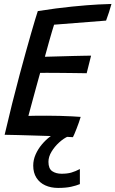

<svg xmlns="http://www.w3.org/2000/svg" viewBox="-20 -681 578 961"><path d="M379.8 165.1V240.5Q362.6 247.8 336.2 253.7Q309.8 259.6 270.8 259.6Q234.7 259.6 206.4 246.7Q178.2 233.8 162.2 208.6Q146.3 183.5 146.3 147.9Q146.3 118.9 158.4 91.8Q170.4 64.8 189.7 41.8Q209 18.9 231.5 2Q254.1 -14.9 274.8 -23.1L320.6 1.9Q299 11.2 276.2 31.9Q253.3 52.6 237.9 78.2Q222.5 103.8 222.5 129.1Q222.5 162.9 241.3 175.8Q260.1 188.6 288.5 188.6Q316.7 188.6 336.9 182.8Q357.2 176.9 379.8 165.1ZM345 5.6Q292.2 2.3 241.4 0.1Q190.6 -2.1 136.2 -3.1Q104.7 -4 69.9 -5Q35.1 -5.9 3.2 -6.4Q21.6 -85.1 40.6 -161.6Q59.7 -238.1 78.2 -306.9Q111.8 -431.4 135.4 -513.2Q159 -594.9 169.2 -625.5Q262.7 -640.3 341.2 -648.1Q419.8 -655.9 472.1 -658.6Q524.4 -661.2 537.9 -661.2Q531.8 -639.1 525.5 -619.7Q519.2 -600.3 510.9 -577.9L250.7 -557.4Q247 -546 240.4 -524.1Q233.9 -502.1 226.8 -477Q219.8 -451.9 213.8 -430.1Q207.8 -408.2 204.6 -396.9Q215.9 -397.2 238.5 -397.8Q261 -398.3 289.1 -399.2Q317.2 -400.1 346 -400.8Q374.8 -401.5 398.6 -401.9Q422.3 -402.3 435.9 -402.5L413.8 -314.4Q406.7 -314.6 384.2 -314.9Q361.7 -315.3 331.4 -315.6Q301.1 -315.9 270.3 -316.2Q239.5 -316.4 215.3 -316.5Q191.2 -316.6 181 -316.3Q179.2 -309.8 173.8 -290.6Q168.4 -271.3 161.3 -245.4Q154.2 -219.4 146.7 -191.8Q139.1 -164.2 132.7 -140.1Q126.2 -116 122.1 -100.9Q133.3 -101.6 161.3 -101.7Q189.2 -101.9 214.1 -101.9Q246.8 -101.9 279.7 -101Q312.5 -100.1 340.1 -98.7Q367.7 -97.2 383.8 -95.9Q380.1 -83.4 374.7 -67.8Q369.3 -52.2 363.3 -37.2Q357.4 -22.1 352.6 -10.7Q347.8 0.8 345 5.6Z"/></svg>

Font: Grandstander Thin
Style: Italic
Weight: 100
Italic angle: -15°
Designer: Tyler Finck
Foundry: Etcetera Type Co
Version: Version 1.200